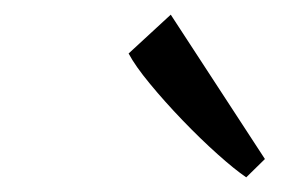

<svg xmlns="http://www.w3.org/2000/svg" viewBox="-20 -871 414 262"><path d="M316 -629Q300.5 -639.5 277 -660.5Q253.5 -681.5 229 -707Q204.5 -732.5 184.5 -756.8Q164.5 -781 155.5 -798L213 -851L341.5 -654Z"/></svg>

Font: Merriweather Light 18pt Light
Style: Italic
Weight: 300
Italic angle: -7.8°
Version: Version 2.101